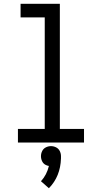

<svg xmlns="http://www.w3.org/2000/svg" viewBox="-20 -755 540 1017"><path d="M75 0V-72H217V-663H89V-735H297V-72H425V0ZM239 242 197 205Q228 171 239 124Q231 123 223 119Q210 113 203.5 100Q197 87 197 72.5Q197 58 203.5 45Q210 32 223 25.5Q236 19 250 19Q264 19 277 25.5Q290 32 296.5 45Q303 58 303 72Q303 78 303 84Q300 180 239 242Z"/></svg>

Font: Iosevka SS08
Style: Regular
Weight: 400
Monospace: yes
Designer: Belleve Invis
Foundry: Belleve Invis
Version: 2.1.0; ttfautohint (v1.8.2)